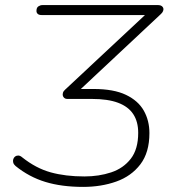

<svg xmlns="http://www.w3.org/2000/svg" viewBox="-20 -725 685 753"><path d="M306 8Q222 8 158 -11.5Q94 -31 41 -74Q34 -80 32 -87Q30 -94 32 -100.5Q34 -107 39 -111Q44 -115 51.5 -115Q59 -115 67 -108Q121 -65 179 -49Q237 -33 311 -33Q368 -33 416 -49Q464 -65 493 -102.5Q522 -140 522 -204Q522 -248 502.5 -277.5Q483 -307 443 -322Q403 -337 340 -337H243Q237 -337 232.5 -340.5Q228 -344 226.5 -349.5Q225 -355 227 -361.5Q229 -368 236 -374L570 -686L572 -666H143Q133 -666 128 -670.5Q123 -675 123 -682Q123 -695 130.5 -700Q138 -705 146 -705H601Q609 -705 614 -701.5Q619 -698 620.5 -693Q622 -688 619.5 -681.5Q617 -675 610 -669L281 -361L279 -376H347Q426 -376 474 -353Q522 -330 544 -291Q566 -252 566 -203Q566 -127 530.5 -80.5Q495 -34 436 -13Q377 8 306 8Z"/></svg>

Font: Nunito ExtraLight
Style: Italic
Weight: 200
Italic angle: -9°
Designer: Vernon Adams
Foundry: Vernon Adams
Version: Version 3.602